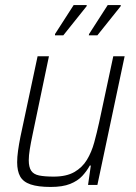

<svg xmlns="http://www.w3.org/2000/svg" viewBox="-20 -733 539 761"><path d="M181 8Q131 8 101.5 -2Q72 -12 60 -33.5Q48 -55 48 -90Q48 -110 51.5 -135.5Q55 -161 61 -191L129 -510H174L109 -199Q102 -166 98 -141Q94 -116 94 -98Q94 -71 103.5 -56.5Q113 -42 135 -37.5Q157 -33 193 -33Q243 -33 274.5 -51Q306 -69 324.5 -99.5Q343 -130 353.5 -168.5Q364 -207 373 -248L429 -510H474L366 0H329L340 -77H336Q324 -55 306 -35.5Q288 -16 258 -4Q228 8 181 8ZM332 -593 333 -598 407 -713H459L458 -708L366 -593ZM198 -593V-598L272 -713H324L323 -708L231 -593Z"/></svg>

Font: Saira SemiCondensed ExtraLight
Style: Italic
Weight: 250
Width: 4
Italic angle: -12°
Designer: Hector Gatti with collaboration of the Omnibus-Type team
Foundry: Omnibus-Type
Version: Version 1.101